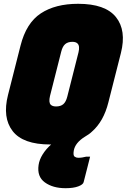

<svg xmlns="http://www.w3.org/2000/svg" viewBox="-20 -740 666 1010"><path d="M391 -720Q534 -720 590 -650Q646 -580 616 -461L550 -201Q525 -101 463 -47Q456 -40 446.5 -33.5Q437 -27 427 -21Q375 11 368 53Q364 78 372.5 84Q381 90 391 90Q402 90 412 88.5Q422 87 434 84H454Q451 95 448 108Q445 121 438.5 145.5Q432 170 420 218Q417 231 391.5 240.5Q366 250 325 250Q258 250 216 219.5Q174 189 183 128Q187 100 204.5 72Q222 44 249 20H244Q101 20 46.5 -50.5Q-8 -121 22 -240L88 -500Q118 -619 194.5 -669.5Q271 -720 391 -720ZM243 -235Q235 -201 247 -189Q256 -180 275 -180Q299 -180 313 -192Q327 -204 334 -232L393 -465Q401 -498 388 -511Q379 -520 361 -520Q337 -520 323 -508Q309 -496 302 -468Z"/></svg>

Font: Recursive Mn Lnr St XBk
Style: Italic
Weight: 1000
Italic angle: -15°
Monospace: yes
Version: Version 1.079;hotconv 1.0.112;makeotfexe 2.5.65598; ttfautoh